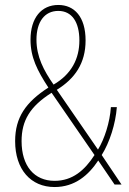

<svg xmlns="http://www.w3.org/2000/svg" viewBox="-20 -744 520 774"><path d="M215 -724C147 -724 103 -672 103 -584C103 -513 130 -460 175 -391C84 -332 41 -271 41 -175C41 -61 104 10 200 10C282 10 337 -38 376 -97L442 0H470L390 -119C422 -170 446 -245 451 -312H427C423 -251 401 -183 375 -141L209 -382C282 -427 325 -489 325 -581C325 -676 280 -724 215 -724ZM215 -700C270 -700 300 -655 300 -581C300 -507 268 -445 196 -403C156 -460 127 -516 127 -584C127 -655 159 -700 215 -700ZM188 -370 361 -119C321 -57 272 -15 200 -15C118 -15 67 -75 67 -175C67 -258 101 -315 188 -370Z"/></svg>

Font: Noto Sans Lao UI Cond Thin
Style: Regular
Weight: 100
Width: 3
Designer: Monotype Design Team
Foundry: Monotype Imaging Inc.
Version: Version 2.000